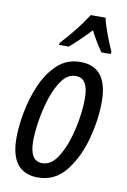

<svg xmlns="http://www.w3.org/2000/svg" viewBox="-87 -819 582 881"><g transform="rotate(10 203.5 -378.0)"><path d="M153 10Q232 10 282.5 -53.5Q333 -117 357.5 -208.5Q382 -300 382 -382Q382 -546 255 -546Q191 -546 147 -504.5Q103 -463 76 -400Q49 -337 37 -270Q25 -203 25 -152Q25 10 153 10ZM161 -58Q103 -58 103 -151Q103 -191 111.5 -246Q120 -301 137.5 -354.5Q155 -408 181.5 -443.5Q208 -479 245 -479Q303 -479 303 -384Q303 -322 286.5 -245.5Q270 -169 238 -113.5Q206 -58 161 -58ZM143 -606H188Q228 -639 285 -699Q299 -672 313 -648.5Q327 -625 341 -606H384L386 -616Q373 -643 355 -691Q337 -739 332 -766H263Q218 -695 145 -616Z"/></g></svg>

Font: Noto Sans UI Condensed
Style: Italic
Weight: 400
Width: 3
Italic angle: -12°
Designer: Monotype Design Team
Foundry: Monotype Imaging Inc.
Version: Version 1.901